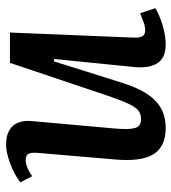

<svg xmlns="http://www.w3.org/2000/svg" viewBox="14 -578 577 646"><g transform="rotate(-90 303.0 -254.5)"><path d="M13 -475Q28 -487 50.5 -498Q73 -509 97 -516Q121 -523 140 -523Q182 -523 202.5 -500.5Q223 -478 219 -435L194 -156Q190 -108 196 -88.5Q202 -69 226 -69Q243 -69 254.5 -78Q266 -87 277.5 -111.5Q289 -136 304 -180L415 -510H517L500 -95Q499 -74 504.5 -64.5Q510 -55 525 -55Q537 -55 552 -60.5Q567 -66 582 -72L599 -21Q588 -14 572.5 -7.5Q557 -1 540 4Q523 9 507 11.5Q491 14 478 14Q431 14 413.5 -14.5Q396 -43 401 -92L428 -361L420 -362L350 -139Q335 -89 314.5 -55Q294 -21 265 -3.5Q236 14 195 14Q134 14 108 -26.5Q82 -67 90 -157L112 -415Q114 -440 108.5 -448.5Q103 -457 88 -457Q76 -457 61.5 -451Q47 -445 34 -435Z"/></g></svg>

Font: Literata 18pt Medium
Style: Italic
Weight: 500
Italic angle: -2°
Designer: Latin by Veronika Burian and Jose Scaglione. Greek by Irene Vlachou. Cyrillic by Vera Evstafieva
Foundry: TypeTogether
Version: Version 3.103;gftools[0.9.29]